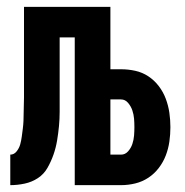

<svg xmlns="http://www.w3.org/2000/svg" viewBox="-20 -540 540 560"><path d="M198 0V-431H154V-256Q154 -235 154 -214Q154 -193 152 -172Q150 -151 146.5 -130Q143 -109 136 -89Q129 -69 118.5 -50.5Q108 -32 90.5 -20.5Q73 -9 52 -4.5Q31 0 10 0V-89Q21 -89 28.5 -98.5Q36 -108 39 -119Q42 -130 43.5 -141.5Q45 -153 46.5 -164.5Q48 -176 48.5 -187.5Q49 -199 49 -210.5Q49 -222 49.5 -233.5Q50 -245 50 -256V-520H302V-338H333Q354 -338 374.5 -333.5Q395 -329 412.5 -317.5Q430 -306 443 -289Q456 -272 463.5 -252Q471 -232 474 -211Q477 -190 477 -169Q477 -148 474 -127Q471 -106 463.5 -86.5Q456 -67 443 -50Q430 -33 412.5 -21.5Q395 -10 374.5 -5Q354 0 333 0ZM333 -89Q345 -89 353.5 -98.5Q362 -108 366 -120Q370 -132 371 -144.5Q372 -157 372 -169Q372 -182 371 -194Q370 -206 366 -218Q362 -230 353.5 -240Q345 -250 333 -250H302V-89Z"/></svg>

Font: Iosevka Extrabold
Style: Regular
Weight: 800
Monospace: yes
Designer: Belleve Invis
Foundry: Belleve Invis
Version: Version 32.5.0; ttfautohint (v1.8.4)